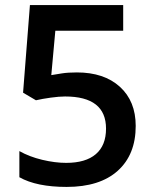

<svg xmlns="http://www.w3.org/2000/svg" viewBox="-20 -734 611 764"><path d="M286.1 -445.8Q394 -445.8 457 -388.7Q520 -331.5 520 -232.9Q520 -118.7 448.5 -54.4Q377 9.8 245.1 9.8Q125.5 9.8 57.1 -28.8V-132.8Q96.7 -110.4 147.9 -98.1Q199.2 -85.9 243.2 -85.9Q320.8 -85.9 361.3 -120.6Q401.9 -155.3 401.9 -222.2Q401.9 -350.1 238.8 -350.1Q215.8 -350.1 182.1 -345.5Q148.4 -340.8 123 -335L71.8 -365.2L99.1 -713.9H470.2V-611.8H200.2L184.1 -435.1Q201.2 -438 225.8 -441.9Q250.5 -445.8 286.1 -445.8Z"/></svg>

Font: f1_31487          
Style: Regular
Weight: 600
Foundry: Ascender Corporation
Version: Version 1.10